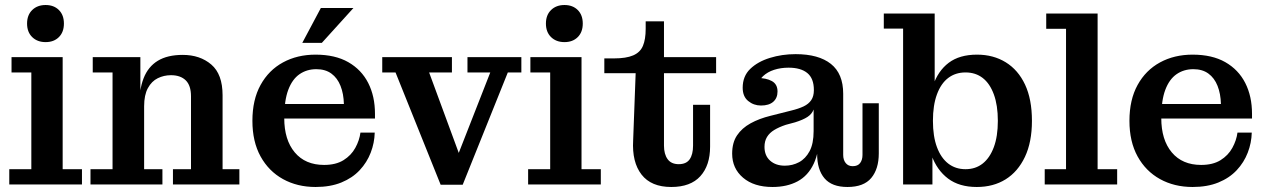

<svg xmlns="http://www.w3.org/2000/svg" viewBox="-20 -736 5055 766"><path d="M17 0V-61H105V-447H26V-508H230V-61H307V0ZM162 -568Q129 -568 108.5 -588Q88 -608 88 -642Q88 -676 108.5 -696Q129 -716 162 -716Q195 -716 215 -696Q235 -676 235 -642Q235 -608 215 -588Q195 -568 162 -568Z M670 0V-61H742V-352Q742 -395 721 -415.5Q700 -436 662 -436Q634 -436 609.5 -424Q585 -412 570 -384.5Q555 -357 555 -312L535 -311Q535 -378 553 -424Q571 -470 609.5 -493.5Q648 -517 709 -517Q778 -517 823 -478.5Q868 -440 868 -356V-61H935V0ZM341 0V-61H429V-447H350V-508H540V-351L555 -354V-61H628V0Z M1239 10Q1166 10 1109 -21.5Q1052 -53 1019.5 -112Q987 -171 987 -254Q987 -338 1019.5 -397Q1052 -456 1109 -487Q1166 -518 1239 -518L1242 -460Q1204 -460 1175 -440Q1146 -420 1130 -377.5Q1114 -335 1114 -265Q1114 -178 1156 -128Q1198 -78 1273 -78Q1320 -78 1350.5 -97Q1381 -116 1397.5 -146Q1414 -176 1418 -207H1475Q1474 -166 1459 -127Q1444 -88 1415 -57Q1386 -26 1342 -8Q1298 10 1239 10ZM1052 -263V-321H1352L1476 -282V-263ZM1352 -321Q1351 -362 1338.5 -393.5Q1326 -425 1302 -442.5Q1278 -460 1242 -460L1239 -518Q1317 -518 1369.5 -488Q1422 -458 1449 -405Q1476 -352 1476 -282ZM1186 -565 1260 -704H1390L1264 -565Z M1738 1 1558 -447H1505V-508H1783V-447H1692L1825 -86L1795 -87L1936 -447H1845V-508H2060V-447H2006L1826 1Z M2087 0V-61H2175V-447H2096V-508H2300V-61H2377V0ZM2232 -568Q2199 -568 2178.5 -588Q2158 -608 2158 -642Q2158 -676 2178.5 -696Q2199 -716 2232 -716Q2265 -716 2285 -696Q2305 -676 2305 -642Q2305 -608 2285 -588Q2265 -568 2232 -568Z M2658 10Q2578 10 2539.5 -39.5Q2501 -89 2506 -176L2516 -444H2391V-503H2430Q2478 -503 2506 -515Q2534 -527 2545 -553Q2556 -579 2556 -621V-651H2629V-155Q2629 -121 2643.5 -101Q2658 -81 2688 -81Q2718 -81 2731.5 -100.5Q2745 -120 2745 -155V-318H2813V-151Q2813 -76 2774 -33Q2735 10 2658 10ZM2629 -444V-508H2837V-444Z M3016 -315Q2987 -315 2965 -333Q2943 -351 2943 -386Q2943 -432 2973 -461Q3003 -490 3051.5 -505Q3100 -520 3154 -520Q3246 -520 3295 -481Q3344 -442 3344 -362L3227 -377Q3227 -423 3201 -444.5Q3175 -466 3126 -466Q3095 -466 3068.5 -457.5Q3042 -449 3024 -432Q3006 -415 3000 -389V-425Q3037 -425 3059.5 -412.5Q3082 -400 3082 -371Q3082 -345 3065 -330Q3048 -315 3016 -315ZM3361 10Q3299 10 3269.5 -24.5Q3240 -59 3240 -122V-166H3226V-299H3222L3227 -337V-377L3344 -362V-118Q3344 -98 3354 -85.5Q3364 -73 3382 -73Q3402 -73 3411.5 -85.5Q3421 -98 3421 -118V-324H3486V-124Q3486 -62 3456 -26Q3426 10 3361 10ZM3062 10Q2988 10 2944.5 -27Q2901 -64 2901 -123Q2901 -167 2920.5 -196Q2940 -225 2974.5 -244Q3009 -263 3054 -274L3137 -295Q3166 -302 3186 -311.5Q3206 -321 3216.5 -336.5Q3227 -352 3227 -376L3231 -299H3226Q3219 -281 3201.5 -269.5Q3184 -258 3152 -248L3115 -238Q3088 -229 3069 -217.5Q3050 -206 3040 -189.5Q3030 -173 3030 -150Q3030 -115 3052.5 -95Q3075 -75 3111 -75Q3142 -75 3168 -89Q3194 -103 3210 -133Q3226 -163 3226 -213L3249 -206Q3249 -131 3226.5 -83Q3204 -35 3162 -12.5Q3120 10 3062 10Z M3877 10Q3807 10 3762.5 -23.5Q3718 -57 3696.5 -116.5Q3675 -176 3675 -253L3682 -255Q3682 -334 3702 -393.5Q3722 -453 3765 -485.5Q3808 -518 3878 -518Q3943 -518 3992.5 -487.5Q4042 -457 4069.5 -398.5Q4097 -340 4097 -254Q4097 -169 4069 -110Q4041 -51 3992 -20.5Q3943 10 3877 10ZM3832 -61Q3872 -61 3900.5 -83.5Q3929 -106 3945 -149Q3961 -192 3961 -254Q3961 -316 3945 -359.5Q3929 -403 3900.5 -425Q3872 -447 3832 -447Q3792 -447 3763 -425Q3734 -403 3718 -359.5Q3702 -316 3702 -254Q3702 -192 3718 -149Q3734 -106 3763 -83.5Q3792 -61 3832 -61ZM3583 0V-622H3506V-682H3709V-365L3687 -258L3700 -138V0Z M4148 0V-61H4233V-621H4154V-682H4359V-61H4437V0Z M4738 10Q4665 10 4608 -21.5Q4551 -53 4518.5 -112Q4486 -171 4486 -254Q4486 -338 4518.5 -397Q4551 -456 4608 -487Q4665 -518 4738 -518L4741 -460Q4703 -460 4674 -440Q4645 -420 4629 -377.5Q4613 -335 4613 -265Q4613 -178 4655 -128Q4697 -78 4772 -78Q4819 -78 4849.5 -97Q4880 -116 4896.5 -146Q4913 -176 4917 -207H4974Q4973 -166 4958 -127Q4943 -88 4914 -57Q4885 -26 4841 -8Q4797 10 4738 10ZM4551 -263V-321H4851L4975 -282V-263ZM4851 -321Q4850 -362 4837.5 -393.5Q4825 -425 4801 -442.5Q4777 -460 4741 -460L4738 -518Q4816 -518 4868.5 -488Q4921 -458 4948 -405Q4975 -352 4975 -282Z"/></svg>

Font: Montagu Slab Medium
Style: Regular
Weight: 500
Version: Version 1.000